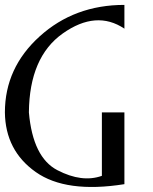

<svg xmlns="http://www.w3.org/2000/svg" viewBox="-20 -752 625 784"><path d="M0 -293C0 -414.3 47.3 -517.8 142 -603.5C236.7 -689.2 352 -732 488 -732V-635C411.3 -686.3 327.5 -679.8 236.5 -615.5C145.5 -551.2 99.3 -443.7 98 -293C108.7 -170.3 147.5 -91.7 214.5 -57C281.5 -22.3 342 -14.7 396 -34V-293H488V0C329.3 25.3 208.7 8.8 126 -49.5C43.3 -107.8 1.3 -189 0 -293Z"/></svg>

Font: Neocyr
Style: Regular
Weight: 400
Designer: Viktar Palstsiuk <vipals@gmail.com>
Version: 1.00